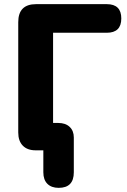

<svg xmlns="http://www.w3.org/2000/svg" viewBox="-20 -725 613 926"><path d="M263 181Q228 181 208.5 161.5Q189 142 189 106V0H152Q112 0 90 -22.5Q68 -45 68 -86V-618Q68 -705 154 -705H495Q565 -705 565 -636Q565 -567 495 -567H236V-132H261Q296 -132 316 -113Q336 -94 336 -62V106Q336 181 263 181Z"/></svg>

Font: Chiron GoRound TC EB
Style: Regular
Weight: 700
Designer: Ryoko NISHIZUKA 西塚涼子 (kana, bopomofo & ideographs); Paul D. Hunt (Latin, Greek & Cyrillic); Sandoll Communications 산돌커뮤니
Foundry: Adobe
Version: Version 1.000;hotconv 1.1.1;makeotfexe 2.6.0